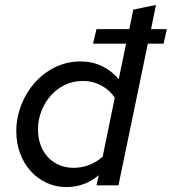

<svg xmlns="http://www.w3.org/2000/svg" viewBox="-20 -751 696 778"><path d="M371 0Q373 -10 375.5 -20.5Q378 -31 380 -41Q323 7 249 7Q205 7 168 -10.5Q131 -28 104 -58Q77 -88 61.5 -129.5Q46 -171 46 -219Q46 -273 65.5 -324Q85 -375 119.5 -414.5Q154 -454 202 -478Q250 -502 307 -502Q354 -502 393.5 -483Q433 -464 461 -430Q469 -466 476 -501.5Q483 -537 491 -574H357Q361 -589 364 -603.5Q367 -618 371 -633H504Q508 -653 512 -672.5Q516 -692 520 -712Q543 -717 566 -721.5Q589 -726 612 -731Q607 -706 602 -682Q597 -658 592 -633H656Q653 -618 649.5 -603.5Q646 -589 643 -574H579Q549 -429 519.5 -286.5Q490 -144 460 0ZM134 -227Q134 -192 144.5 -163.5Q155 -135 174 -114.5Q193 -94 219.5 -82.5Q246 -71 278 -71Q344 -71 396 -116Q408 -176 420.5 -235.5Q433 -295 445 -355Q425 -386 390.5 -404.5Q356 -423 315 -423Q276 -423 243 -407Q210 -391 186 -364Q162 -337 148 -301.5Q134 -266 134 -227Z"/></svg>

Font: Rosa Sans
Style: Italic
Weight: 400
Italic angle: -12°
Designer: Pentagram / MCKL
Foundry: Pentagram / MCKL
Version: Version 1.005;September 16, 2019;FontCreator 11.5.0.2425 64-